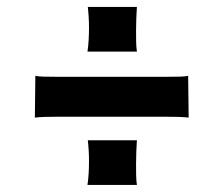

<svg xmlns="http://www.w3.org/2000/svg" viewBox="-20 -581 645 554"><path d="M232.4 -432.1Q234.9 -448.7 235.8 -465.8Q236.8 -482.9 236.8 -500Q236.8 -507.8 236.6 -516.4Q236.3 -524.9 235.8 -533.2Q235.4 -541.5 234.6 -548.8Q233.9 -556.2 233.4 -561H375Q374 -547.4 373.3 -528.1Q372.6 -508.8 372.6 -493.7Q372.6 -476.6 372.8 -461.4Q373 -446.3 375 -432.1ZM82 -362.3Q89.4 -360.4 104 -359.9Q118.7 -359.4 146.5 -359.4H458.5Q486.3 -359.4 501 -359.9Q515.6 -360.4 522.9 -362.3L524.4 -241.7Q510.3 -243.2 494.9 -243.7Q479.5 -244.1 463.9 -244.1H141.1Q125.5 -244.1 110.1 -243.7Q94.7 -243.2 80.6 -241.7ZM232.4 -47.4Q234.9 -64 235.8 -81.1Q236.8 -98.1 236.8 -115.2Q236.8 -123 236.6 -131.6Q236.3 -140.1 235.8 -148.4Q235.4 -156.7 234.6 -164.1Q233.9 -171.4 233.4 -176.3H375Q374 -162.6 373.3 -143.3Q372.6 -124 372.6 -108.9Q372.6 -91.8 372.8 -76.7Q373 -61.5 375 -47.4Z"/></svg>

Font: Hammersmith One
Style: Regular
Weight: 400
Designer: Nicole Fally
Foundry: Nicole Fally
Version: Version 1.002